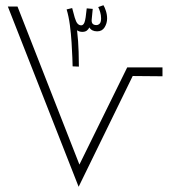

<svg xmlns="http://www.w3.org/2000/svg" viewBox="-20 -715 662 735"><path d="M281 0 10 -690H47L284 -85L467 -457H602V-423L488 -424ZM282 -460 258 -461Q258 -469 257 -494Q256 -519 254 -552Q252 -585 247.5 -619Q243 -653 235 -679L256 -684V-685L266 -648Q271 -631 277 -624.5Q283 -618 291 -618Q299 -618 303.5 -629.5Q308 -641 312 -683L335 -681L331 -640Q329 -619 349 -619Q356 -619 361.5 -624.5Q367 -630 367 -645Q367 -657 363.5 -668.5Q360 -680 356 -688L376 -695Q381 -687 385.5 -673Q390 -659 390 -644Q390 -626 380.5 -610.5Q371 -595 352 -595Q331 -595 322 -610Q319 -603 312.5 -598Q306 -593 295 -593Q284 -593 275 -599Q280 -556 281 -516.5Q282 -477 282 -460Z"/></svg>

Font: Noto Sans Arabic SemCond ExtLt
Style: Regular
Weight: 200
Width: 4
Designer: Monotype Design Team, Nadine Chahine, Nizar Qandah and Khaled Hosny
Foundry: Monotype Imaging Inc.
Version: Version 2.012; ttfautohint (v1.8.4.7-5d5b)